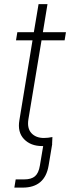

<svg xmlns="http://www.w3.org/2000/svg" viewBox="-20 -689 334 914"><path d="M48.3 204.1 54.7 165H95.2Q129.4 165 146.7 149.9Q164.1 134.8 169.9 99.1L185.5 6.3Q183.1 6.3 180.2 6.3Q126 6.3 94.2 -26.9Q62.5 -60.1 72.3 -116.7L134.8 -497.1H56.2L62.5 -535.6H141.1L163.6 -669.4H206.1L184.1 -535.6H293.9L287.6 -497.1H177.7L115.2 -121.1Q108.4 -78.1 129.6 -55.2Q150.9 -32.2 189 -32.2Q207.5 -32.2 229.5 -36.6L228 -3.4H228.5L211.4 99.1Q193.8 204.1 87.9 204.1Z"/></svg>

Font: Inter Display Extra Light
Style: Italic
Weight: 200
Italic angle: -9.39999°
Designer: Rasmus Andersson
Foundry: rsms
Version: Version 4.000;git-4fc901f